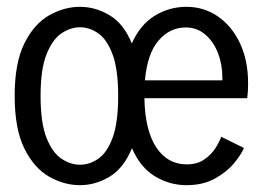

<svg xmlns="http://www.w3.org/2000/svg" viewBox="-20 -532 765 563"><path d="M214.5 11Q168 11 124 -14Q80 -39 51.5 -96.5Q23 -154 23 -251Q23 -347.5 51.5 -404.8Q80 -462 124 -487Q168 -512 214.5 -512Q260 -512 301.5 -487.2Q343 -462.5 366.5 -404.5Q390.5 -459 433.2 -485.5Q476 -512 526.5 -512Q578 -512 619 -483.8Q660 -455.5 683.8 -405Q707.5 -354.5 707.5 -287.5Q707.5 -275 706.8 -263.5Q706 -252 705 -244H403.5Q405 -150.5 438 -100.2Q471 -50 527.5 -50Q558.5 -50 579.2 -64.5Q600 -79 612 -98Q624 -117 628.5 -131L695.5 -98Q686.5 -77.5 665 -52Q643.5 -26.5 609 -7.8Q574.5 11 527 11Q477 11 434 -15.2Q391 -41.5 367 -97.5Q343 -39 301.5 -14Q260 11 214.5 11ZM214.5 -49Q243 -49 268.5 -66.8Q294 -84.5 310.2 -128.2Q326.5 -172 326.5 -251Q326.5 -328.5 310.2 -372.2Q294 -416 268.5 -434Q243 -452 214.5 -452Q186.5 -452 160 -434Q133.5 -416 116.2 -372.2Q99 -328.5 99 -251Q99 -172 116.2 -128.2Q133.5 -84.5 160 -66.8Q186.5 -49 214.5 -49ZM405 -296.5H632V-305Q632 -343.5 619 -376.8Q606 -410 581.8 -430.8Q557.5 -451.5 524.5 -451.5Q478 -451.5 445 -413.2Q412 -375 405 -296.5Z"/></svg>

Font: Trispace SemiCondensed Light
Style: Regular
Weight: 300
Width: 4
Designer: Tyler Finck
Foundry: Etcetera Type Company
Version: Version 1.210; ttfautohint (v1.8.3)